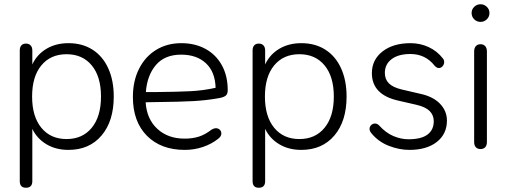

<svg xmlns="http://www.w3.org/2000/svg" viewBox="-20 -697 2387 903"><path d="M73 155V-460Q73 -475 80.5 -483.5Q88 -492 102 -492Q116 -492 124 -483.5Q132 -475 132 -460V-394Q154 -441 198.5 -467.5Q243 -494 302 -494Q367 -494 415 -463.5Q463 -433 489 -376Q515 -319 515 -243Q515 -127 457.5 -59.5Q400 8 302 8Q243 8 198.5 -18.5Q154 -45 132 -91V155Q132 186 102 186Q73 186 73 155ZM455 -243Q455 -337 411.5 -389.5Q368 -442 293 -442Q218 -442 174.5 -389.5Q131 -337 131 -243Q131 -149 174.5 -96Q218 -43 293 -43Q368 -43 411.5 -96Q455 -149 455 -243Z M605 -241Q605 -316 634 -373.5Q663 -431 714.5 -462.5Q766 -494 833 -494Q897 -494 946.5 -467Q996 -440 1023.5 -390Q1051 -340 1051 -273Q1051 -255 1042 -247.5Q1033 -240 1013 -236Q953 -225 889 -221.5Q825 -218 721 -217L665 -216Q670 -137 720 -91Q770 -45 848 -45Q886 -45 915.5 -54.5Q945 -64 976 -88Q987 -94 995 -94Q1006 -94 1013.5 -87Q1021 -80 1021 -69Q1021 -56 1007 -45Q976 -20 935 -6Q894 8 849 8Q737 8 671 -58.5Q605 -125 605 -241ZM712 -264Q814 -265 874.5 -268Q935 -271 994 -284Q992 -359 948.5 -399.5Q905 -440 832 -440Q755 -440 713.5 -391.5Q672 -343 666 -264Z M1168 155V-460Q1168 -475 1175.5 -483.5Q1183 -492 1197 -492Q1211 -492 1219 -483.5Q1227 -475 1227 -460V-394Q1249 -441 1293.5 -467.5Q1338 -494 1397 -494Q1462 -494 1510 -463.5Q1558 -433 1584 -376Q1610 -319 1610 -243Q1610 -127 1552.5 -59.5Q1495 8 1397 8Q1338 8 1293.5 -18.5Q1249 -45 1227 -91V155Q1227 186 1197 186Q1168 186 1168 155ZM1550 -243Q1550 -337 1506.5 -389.5Q1463 -442 1388 -442Q1313 -442 1269.5 -389.5Q1226 -337 1226 -243Q1226 -149 1269.5 -96Q1313 -43 1388 -43Q1463 -43 1506.5 -96Q1550 -149 1550 -243Z M1727 -70Q1718 -81 1718 -90Q1718 -101 1725.5 -108.5Q1733 -116 1744 -116Q1755 -116 1764 -106Q1795 -72 1830.5 -57Q1866 -42 1901 -42Q1961 -42 1990.5 -64Q2020 -86 2020 -127Q2020 -155 2001 -174.5Q1982 -194 1939 -204L1852 -224Q1729 -252 1729 -353Q1729 -416 1779 -455Q1829 -494 1911 -494Q1956 -494 1996 -475.5Q2036 -457 2063 -422Q2069 -415 2069 -405Q2069 -394 2061.5 -385.5Q2054 -377 2044 -377Q2034 -377 2024 -388Q1981 -443 1910 -443Q1854 -443 1822 -419Q1790 -395 1790 -354Q1790 -324 1809 -305Q1828 -286 1870 -276L1956 -256Q2017 -243 2049.5 -209Q2082 -175 2082 -130Q2082 -67 2034.5 -29.5Q1987 8 1905 8Q1858 8 1809 -11Q1760 -30 1727 -70Z M2210 -29V-455Q2210 -471 2218 -480Q2226 -489 2240 -489Q2254 -489 2262 -480Q2270 -471 2270 -455V-29Q2270 -13 2262 -4.5Q2254 4 2240 4Q2226 4 2218 -4.5Q2210 -13 2210 -29ZM2198 -636Q2198 -653 2210.5 -665Q2223 -677 2240 -677Q2257 -677 2269.5 -665Q2282 -653 2282 -636Q2282 -618 2269.5 -606Q2257 -594 2240 -594Q2223 -594 2210.5 -606Q2198 -618 2198 -636Z"/></svg>

Font: SN Pro Light
Style: Regular
Weight: 300
Designer: Tobias Whetton
Foundry: Supernotes
Version: Version 1.002